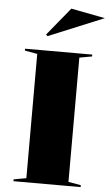

<svg xmlns="http://www.w3.org/2000/svg" viewBox="-62 -982 583 1022"><g transform="rotate(5 229.5 -471.0)"><path d="M409 -708V-698L342 -686V-22L409 -10V0H50V-10L117 -22V-686L50 -698V-708ZM163 -785 155 -793 277 -942 459 -907Z"/></g></svg>

Font: Kalnia SemiExpanded Medium
Style: Regular
Weight: 500
Width: 6
Designer: Frida Medrano
Foundry: Frida Medrano
Version: Version 1.105